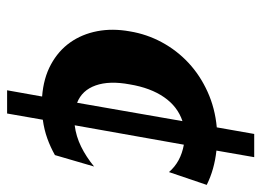

<svg xmlns="http://www.w3.org/2000/svg" viewBox="-120 -522 753 554"><g transform="rotate(90 257.0 -245.5)"><path d="M434 -602 415 -493Q470 -487 514 -465L477 -356Q448 -390 398 -399L342 -84Q374 -88 403.5 -102.5Q433 -117 461 -140L428 -27Q405 -14 380 -5Q355 4 326 8L308 111H241L259 10Q206 6 166.5 -15.5Q127 -37 103 -71Q79 -105 70.5 -149Q62 -193 71 -243Q79 -292 102.5 -335.5Q126 -379 162 -412.5Q198 -446 245.5 -467.5Q293 -489 348 -494L367 -602ZM224 -243Q213 -184 227 -144.5Q241 -105 277 -91L330 -395Q288 -381 261 -342Q234 -303 224 -243Z"/></g></svg>

Font: LT Museum
Style: Bold Italic
Weight: 700
Designer: Daniel Lyons
Foundry: LyonsType
Version: Version 1.011